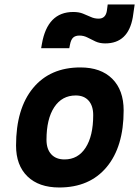

<svg xmlns="http://www.w3.org/2000/svg" viewBox="-20 -829 626 859"><path d="M245.1 9.8Q153.8 9.8 102.8 -39.8Q51.8 -89.4 51.8 -177.7Q51.8 -342.8 127.9 -435.1Q204.1 -527.3 339.8 -527.3Q431.2 -527.3 482.2 -476.6Q533.2 -425.8 533.2 -335Q533.2 -172.4 457 -81.3Q380.9 9.8 245.1 9.8ZM268.6 -115.7Q329.1 -115.7 363 -168.2Q397 -220.7 397 -314Q397 -355.5 376.5 -378.7Q356 -401.9 318.8 -401.9Q257.3 -401.9 222.7 -349.4Q188 -296.9 188 -203.6Q188 -162.1 209.2 -138.9Q230.5 -115.7 268.6 -115.7ZM164.1 -613.3 167.5 -632.8Q192.4 -775.4 307.6 -775.4Q333 -775.4 351.1 -768.1Q369.1 -760.7 385.7 -753.4Q401.9 -745.6 421.4 -745.6Q452.1 -745.6 458 -779.8L461.9 -809.1H582.5L574.2 -752Q553.7 -634.8 450.7 -634.8Q425.8 -634.8 407 -643.6Q388.2 -652.3 371.6 -661.1Q354.5 -669.9 335.4 -669.9Q317.4 -669.9 307.4 -660.9Q297.4 -651.9 293 -628.9L290 -613.3Z"/></svg>

Font: CaskaydiaCove NFP
Style: Bold Italic
Weight: 700
Italic angle: -10°
Designer: Aaron Bell
Foundry: Saja Typeworks
Version: Version 2111.001; VTT 6.35;Nerd Fonts 3.1.1